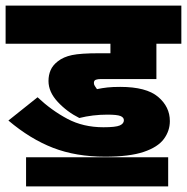

<svg xmlns="http://www.w3.org/2000/svg" viewBox="-20 -642 667 685"><path d="M363 -233Q311 -233 263 -221Q219 -243 186 -278.5Q153 -314 153 -353Q153 -374 160.5 -391.5Q168 -409 186 -423Q206 -439 237 -445.5Q268 -452 333 -452H374V-486H0V-622H627V-486H538V-360H340Q329 -360 322 -357.5Q315 -355 315 -346Q315 -340 318.5 -335Q322 -330 326 -324Q345 -328 363.5 -330Q382 -332 409 -332Q502 -332 544 -296.5Q586 -261 586 -210Q586 -175 564.5 -146Q543 -117 492.5 -100Q442 -83 355 -83Q251 -83 169.5 -114.5Q88 -146 10 -212L114 -295Q164 -248 220.5 -218Q277 -188 349 -188Q393 -188 407.5 -194.5Q422 -201 422 -213Q422 -223 410 -228Q398 -233 363 -233ZM73 -81H580V23H73Z"/></svg>

Font: Noto Sans SemiCondensed Black
Style: Regular
Weight: 900
Width: 4
Designer: Monotype Design Team
Foundry: Monotype Imaging Inc.
Version: Version 2.013; ttfautohint (v1.8.4.7-5d5b)